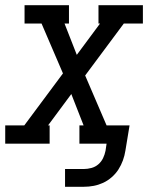

<svg xmlns="http://www.w3.org/2000/svg" viewBox="-46 -550 567 735"><path d="M203 165V97H275Q289 97 304 93Q319 89 330.5 79Q342 69 348.5 55.5Q355 42 358 27L362 0H258V-70H274L227 -190L138 -70H144V0H-26V-70H47L195 -269L113 -460H48V-530H218V-460H201L248 -340L337 -460H331V-530H501V-460H428L280 -261L362 -70H450L434 27Q431 46 424.5 64Q418 82 407.5 98.5Q397 115 381.5 128.5Q366 142 348.5 150Q331 158 312.5 161.5Q294 165 275 165Z"/></svg>

Font: Iosevka Slab Oblique
Style: Regular
Weight: 400
Italic angle: -9°
Monospace: yes
Designer: Belleve Invis
Foundry: Belleve Invis
Version: Version 11.1.1; ttfautohint (v1.8.3)